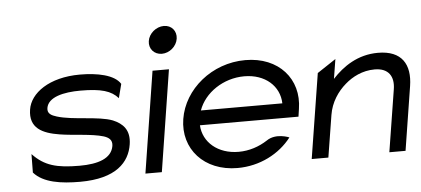

<svg xmlns="http://www.w3.org/2000/svg" viewBox="-47 -742 1866 850"><g transform="rotate(-5 886.0 -316.5)"><path d="M84 -327C71 -245 129 -218 205 -206C266 -196 346 -196 399 -180C420 -173 437 -162 433 -135C424 -80 364 -60 281 -60C179 -60 125 -75 73 -130L72 -48C114 0 193 11 277 11C438 11 498 -57 510 -135C520 -199 488 -229 445 -247C383 -271 270 -264 199 -286C176 -293 157 -302 161 -327C169 -375 238 -391 313 -391C406 -391 450 -377 480 -343L496 -405C470 -447 394 -462 317 -462C180 -462 95 -399 84 -327Z M634 -583C629 -549 653 -522 687 -522C721 -522 753 -549 758 -583C763 -617 740 -644 706 -644C672 -644 639 -617 634 -583ZM568 0H641L712 -451H639Z M756 -226C735 -95 828 11 977 11C1076 11 1164 -35 1217 -104C1217 -104 1159 -129 1116 -99C1079 -75 1035 -60 988 -60C896 -60 831 -116 827 -192H1265L1270 -226C1291 -357 1201 -462 1052 -462C903 -462 777 -357 756 -226ZM837 -257C864 -334 948 -391 1041 -391C1134 -391 1197 -334 1199 -257Z M1307 0H1381L1411 -187C1420 -243 1451 -288 1487 -319C1519 -347 1564 -371 1619 -371C1682 -371 1705 -331 1696 -276L1652 0H1724L1769 -284C1784 -379 1746 -443 1640 -443C1550 -443 1484 -397 1436 -345L1450 -432L1367 -377Z"/></g></svg>

Font: Charger Pro
Style: ExtObl
Weight: 400
Designer: Jasper
Foundry: Cannot Into Space Fonts
Version: Version 1.09